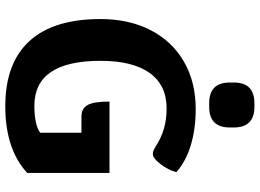

<svg xmlns="http://www.w3.org/2000/svg" viewBox="-148 -824 982 726"><g transform="rotate(90 343.0 -461.0)"><path d="M634 -384V-73Q544 10 382 10Q219 10 135.5 -81Q52 -172 52 -350Q52 -458 94 -539.5Q136 -621 213 -665.5Q290 -710 392 -710Q468 -710 529 -691.5Q590 -673 631 -637Q623 -606 600.5 -577Q578 -548 563 -548Q556 -548 550.5 -550Q545 -552 535 -558Q501 -580 466 -590Q431 -600 390 -600Q302 -600 256 -536Q210 -472 210 -350Q210 -100 380 -100Q452 -100 482 -122V-278H421Q390 -278 377 -301.5Q364 -325 364 -384ZM292 -839V-854Q292 -932 370 -932H384Q462 -932 462 -854V-839Q462 -761 384 -761H370Q292 -761 292 -839Z"/></g></svg>

Font: Krub
Style: Bold
Weight: 700
Version: Version 1.000; ttfautohint (v1.6)